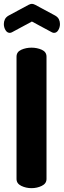

<svg xmlns="http://www.w3.org/2000/svg" viewBox="-32 -979 332 999"><path d="M54 -684Q54 -709 78.5 -720Q103 -731 132 -731Q161 -731 185.5 -720Q210 -709 210 -684V-48Q210 -24 185.5 -12Q161 0 132 0Q103 0 78.5 -12Q54 -24 54 -48ZM30 -811Q24 -808 19 -808Q5 -808 -3.5 -822.5Q-12 -837 -12 -854Q-12 -867 -6.5 -878.5Q-1 -890 13 -898L117 -954Q127 -959 134 -959Q141 -959 151 -954L255 -898Q269 -890 274.5 -878.5Q280 -867 280 -854Q280 -837 271.5 -822.5Q263 -808 249 -808Q244 -808 238 -811L134 -867Z"/></svg>

Font: AkaAcidDosis
Style: ExtraBold
Weight: 800
Designer: Edgar Tolentino, Pablo Impallari, Igino Marini, Aka-Acid
Foundry: Edgar Tolentino, Pablo Impallari, Igino Marini, Aka-Acid
Version: Version 1.007